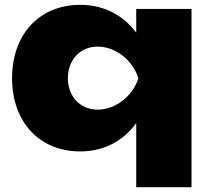

<svg xmlns="http://www.w3.org/2000/svg" viewBox="-20 -610 865 795"><path d="M773 -573H544V-475C490 -548 409 -590 312 -590C144 -590 30 -469 30 -286C30 -104 144 17 312 17C410 17 490 -26 544 -100V165H773ZM261 -286C261 -362 312 -417 384 -417C458 -417 529 -362 553 -286C529 -211 458 -156 384 -156C312 -156 261 -211 261 -286Z"/></svg>

Font: Bounded ExtBd
Style: Regular
Weight: 800
Designer: Vlad Churkin
Version: Version 3.0